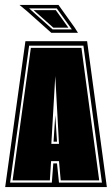

<svg xmlns="http://www.w3.org/2000/svg" viewBox="-20 -758 454 778"><path d="M282 -647 296 -625H188L88 -714L59 -738H217ZM271 -639 210 -724H98L193 -639ZM257 -646H196L116 -717H206ZM1 0 83 -591H333L413 0ZM21 -18H190L196 -96H211L219 -18H393L318 -573H98ZM31 -27 105 -564H310L382 -27H226L219 -105H187L182 -27ZM188 -175H219L204 -450ZM197 -184 204 -291 211 -184Z"/></svg>

Font: Alumni Sans Collegiate One
Style: Regular
Weight: 400
Designer: Robert E. Leuschke
Foundry: Robert E. Leuschke
Version: Version 1.100